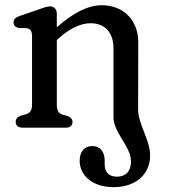

<svg xmlns="http://www.w3.org/2000/svg" viewBox="-20 -500 669 752"><path d="M521.5 -335C521.5 -421.5 462.5 -479.5 379 -479.5C326 -479.5 269 -452 202.5 -393V-446C202.5 -463.5 192.5 -475 176 -475C163 -475 148.5 -469 130 -462.5L57 -437.5C41 -432 33 -423.5 33 -412C33 -401 40 -394 52 -390.5L85 -389.5C98.5 -387 105.5 -379 105.5 -358.5V-89.5C105.5 -66.5 96.5 -57 82 -52.5L62.5 -47.5C49 -42 41.5 -35 41.5 -23C41.5 -8 51.5 0 69 0H238.5C254.5 0 264 -8 264 -23C264 -33.5 257 -40.5 245 -45.5L226 -50.5C211 -55.5 202.5 -65.5 202.5 -89.5V-343.5L209.5 -349.5C256 -391 298.5 -409 335 -409C389 -409 424.5 -374.5 424.5 -310.5V-40.5C424.5 19 493 74.5 493 132C493 171 473 191.5 438.5 192C406 192 390 174 390 144V128.5C390 94 371.5 72 342 72C312 72 292 92 292 130C292 184.5 339 233 425 233C511 233 568 183.5 568 108.5C568 49 521 -13.5 521 -71.5Z"/></svg>

Font: dr Title
Style: Regular
Weight: 400
Version: Version 1.000;hotconv 1.0.109;makeotfexe 2.5.65596